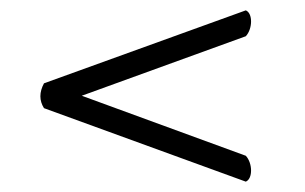

<svg xmlns="http://www.w3.org/2000/svg" viewBox="-20 -424 590 371"><path d="M138 -239 455 -354C468 -368 469 -398 455 -404L65 -263C55.7 -245.7 55.7 -229.7 65 -215L455 -73C469 -79 468 -109 455 -123Z"/></svg>

Font: Libertinus Math
Style: Regular
Weight: 400
Designer: Philipp H. Poll
Foundry: Khaled Hosny
Version: Version 6.2